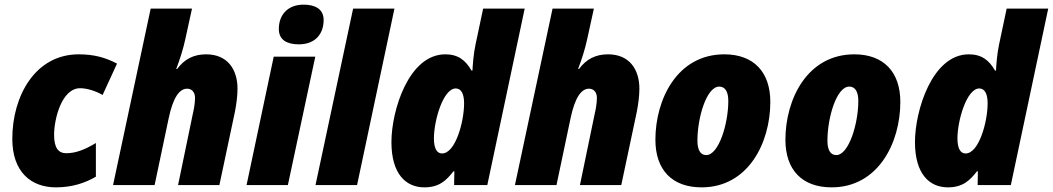

<svg xmlns="http://www.w3.org/2000/svg" viewBox="-20 -797 4535 827"><path d="M221 10C291 10 347 -9 393 -36V-181C347 -153 306 -137 266 -137C232 -137 213 -159 213 -216C213 -285 246 -417 325 -417C357 -417 394 -404 422 -388L484 -523C433 -550 383 -563 319 -563C132 -563 33 -384 33 -199C33 -57 113 10 221 10Z M467 0H646L706 -285C726 -382 755 -415 786 -415C806 -415 820 -400 820 -376C820 -352 815 -325 810 -304L747 0H925L992 -316C998 -347 1003 -383 1003 -415C1003 -498 960 -563 868 -563C815 -563 775 -543 743 -500H739C753 -536 770 -588 779 -632L807 -760H629Z M1267 -606C1337 -606 1374 -650 1374 -711C1374 -758 1337 -777 1288 -777C1218 -777 1181 -732 1181 -672C1181 -625 1216 -606 1267 -606ZM1042 0H1220L1338 -553H1159Z M1339 0H1518L1679 -760H1501Z M1808 10C1871 10 1902 -19 1933 -59H1937L1936 0H2079L2240 -760H2061L2028 -604C2020 -568 2016 -515 2015 -493H2011C1985 -538 1953 -563 1898 -563C1740 -563 1666 -320 1666 -185C1666 -48 1728 10 1808 10ZM1884 -136C1861 -136 1849 -159 1849 -201C1849 -278 1889 -416 1943 -416C1967 -416 1979 -392 1979 -352C1979 -273 1942 -136 1884 -136Z M2198 0H2377L2437 -285C2457 -382 2486 -415 2517 -415C2537 -415 2551 -400 2551 -376C2551 -352 2546 -325 2541 -304L2478 0H2656L2723 -316C2729 -347 2734 -383 2734 -415C2734 -498 2691 -563 2599 -563C2546 -563 2506 -543 2474 -500H2470C2484 -536 2501 -588 2510 -632L2538 -760H2360Z M3002 10C3202 10 3298 -181 3298 -358C3298 -487 3226 -563 3100 -563C2896 -563 2803 -368 2803 -195C2803 -65 2875 10 3002 10ZM3022 -129C2997 -129 2984 -151 2984 -191C2984 -290 3023 -424 3078 -424C3103 -424 3117 -403 3117 -362C3117 -264 3076 -129 3022 -129Z M3562 10C3762 10 3858 -181 3858 -358C3858 -487 3786 -563 3660 -563C3456 -563 3363 -368 3363 -195C3363 -65 3435 10 3562 10ZM3582 -129C3557 -129 3544 -151 3544 -191C3544 -290 3583 -424 3638 -424C3663 -424 3677 -403 3677 -362C3677 -264 3636 -129 3582 -129Z M4063 10C4126 10 4157 -19 4188 -59H4192L4191 0H4334L4495 -760H4316L4283 -604C4275 -568 4271 -515 4270 -493H4266C4240 -538 4208 -563 4153 -563C3995 -563 3921 -320 3921 -185C3921 -48 3983 10 4063 10ZM4139 -136C4116 -136 4104 -159 4104 -201C4104 -278 4144 -416 4198 -416C4222 -416 4234 -392 4234 -352C4234 -273 4197 -136 4139 -136Z"/></svg>

Font: Noto Sans SemiCondensed Black
Style: Italic
Weight: 900
Width: 4
Italic angle: -12°
Designer: Monotype Design Team
Foundry: Monotype Imaging Inc.
Version: Version 2.013